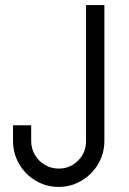

<svg xmlns="http://www.w3.org/2000/svg" viewBox="-20 -726 507 756"><path d="M31.3 -171.1V-232.7H102.8V-170.3Q102.8 -141.1 117.4 -116.3Q132 -91.4 156.7 -76.8Q181.5 -62.2 211.4 -62.2Q255.9 -62.2 287.4 -93.6Q318.8 -125.1 318.8 -170.3V-706H391V-171.1Q391 -122.1 366.8 -80.6Q342.5 -39.2 301.1 -14.6Q259.7 10 210.7 10Q161.9 10 120.5 -14.6Q79.1 -39.2 55.2 -80.6Q31.3 -122.1 31.3 -171.1Z"/></svg>

Font: Lineal Thin
Style: Regular
Weight: 200
Designer: Created by Frank Adebiaye with contributions from Anton Moglia & Ariel Martín Pérez
Created by Frank ADEBIAYE with FontF
Foundry: Velvetyne Type Foundry
Version: Version 2.000;Glyphs 3.2 (3227)